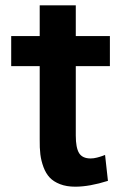

<svg xmlns="http://www.w3.org/2000/svg" viewBox="-20 -685 462 720"><path d="M392.1 -437H264.2V-176.8Q264.2 -130.9 276.6 -110.8Q289.1 -90.8 319.8 -90.8Q325.7 -90.8 331.5 -91.6Q337.4 -92.3 343.5 -94Q349.6 -95.7 353.3 -96.7Q356.9 -97.7 364.3 -100.3Q371.6 -103 374 -104L384.8 -6.8Q315.4 15.1 262.2 15.1Q229.5 15.1 205.1 5.6Q180.7 -3.9 166.3 -19.3Q151.9 -34.7 143.1 -58.3Q134.3 -82 131.3 -106.4Q128.4 -130.9 128.9 -162.1V-437H22V-549.8H128.9V-665H264.2V-549.8H392.1Z"/></svg>

Font: Stilu SemiBold
Style: Regular
Weight: 600
Designer: Genilson Lima Santos
Foundry: Genilson Lima Santos
Version: Version 1.200;PS 001.200;hotconv 1.0.88;makeotf.lib2.5.64775